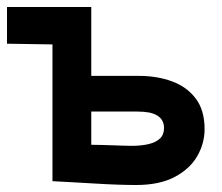

<svg xmlns="http://www.w3.org/2000/svg" viewBox="-20 -520 635 549"><path d="M0 -500V-395L130 -393H187V-500ZM378 -303H241V-500H130V-2Q130 -2 147.5 -1Q165 0 193.5 1.5Q222 3 254.5 5Q287 7 317 8Q347 9 369 9Q436 9 479.5 -14Q523 -37 544 -73.5Q565 -110 565 -151Q565 -205 539.5 -238.5Q514 -272 471.5 -287.5Q429 -303 378 -303ZM356 -103Q346 -103 332.5 -103.5Q319 -104 303.5 -104.5Q288 -105 272 -105.5Q256 -106 241 -106V-201H373Q391 -201 405 -198.5Q419 -196 429 -190Q439 -184 444 -175Q449 -166 449 -154Q449 -135 437.5 -124Q426 -113 405 -108Q384 -103 356 -103Z"/></svg>

Font: Advent Pro Expanded
Style: Bold
Weight: 700
Width: 7
Designer: VivaRado, Andreas Kalpakidis
Foundry: VivaRado, Andreas Kalpakidis
Version: Version 3.000